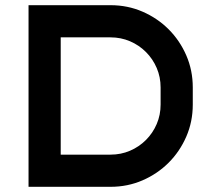

<svg xmlns="http://www.w3.org/2000/svg" viewBox="-20 -720 822 740"><path d="M90 -700H406Q472 -700 529.5 -675Q587 -650 630 -607Q673 -564 698 -506.5Q723 -449 723 -383V-317Q723 -251 698 -193.5Q673 -136 630 -93Q587 -50 529.5 -25Q472 0 406 0H90ZM214 -124H406Q446 -124 481 -139Q516 -154 542.5 -180.5Q569 -207 584 -242Q599 -277 599 -317V-383Q599 -423 584 -458Q569 -493 542.5 -519.5Q516 -546 481 -561Q446 -576 406 -576H214Z"/></svg>

Font: Afrihost Sans Med
Style: Regular
Weight: 500
Designer: Afrihost SP Pty Ltd
Version: Version 1.000